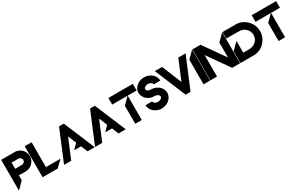

<svg xmlns="http://www.w3.org/2000/svg" viewBox="300 -2852 7834 5095"><g transform="rotate(-30 4217.0 -304.5)"><path d="M453.1 -780.3Q557.6 -760.7 621.1 -701.2Q684.6 -641.6 708 -542Q714.8 -512.7 714.8 -483.4Q714.8 -474.6 713.9 -465.8Q711.9 -428.7 699.2 -392.6Q677.7 -327.1 627 -276.4Q576.2 -225.6 508.8 -204.1Q447.3 -184.6 364.3 -187.5Q281.2 -190.4 212.9 -190.4Q210.9 -190.4 209 -188.5Q208 -187.5 208 -184.6Q208 -138.7 208 -46.9Q208 -43.9 207 -42Q206.1 -39.1 204.1 -38.1Q139.6 27.3 11.7 157.2Q10.7 158.2 8.8 158.2Q7.8 158.2 5.9 157.2Q4.9 156.2 4.9 155.3Q4.9 154.3 4.9 154.3Q4.9 -157.2 4.9 -780.3Q111.3 -780.3 217.8 -780.3Q324.2 -780.3 430.7 -780.3Q436.5 -780.3 442.4 -780.3Q447.3 -780.3 453.1 -780.3ZM208 -391.6Q208 -391.6 209 -389.6Q210 -388.7 210.9 -388.7Q257.8 -388.7 303.7 -388.7Q350.6 -388.7 397.5 -388.7Q399.4 -388.7 402.3 -388.7Q404.3 -388.7 407.2 -388.7Q451.2 -388.7 482.4 -416Q512.7 -444.3 512.7 -483.4Q512.7 -483.4 512.7 -485.4Q512.7 -524.4 482.4 -551.8Q451.2 -579.1 407.2 -579.1Q341.8 -579.1 210 -579.1Q209 -580.1 209 -579.1Q208 -578.1 208 -577.1Q208 -533.2 208 -489.3Q208 -445.3 208 -401.4Q208 -398.4 208 -396.5Q208 -394.5 208 -391.6Z M937.5 -780.3Q937.5 -528.3 937.5 -25.4Q937.5 -22.5 939.5 -21.5Q940.4 -19.5 942.4 -19.5Q1085.9 -19.5 1373 -19.5Q1374 -19.5 1375 -18.6Q1377 -17.6 1377 -15.6Q1377 -15.6 1377 -14.6Q1376 -13.7 1376 -12.7Q1313.5 47.9 1187.5 169.9Q1034.2 169.9 725.6 169.9Q725.6 -146.5 725.6 -780.3Q776.4 -780.3 826.2 -780.3Q877 -780.3 926.8 -780.3Q929.7 -780.3 932.6 -780.3Q934.6 -780.3 937.5 -780.3Z M1924.8 -780.3Q2056.6 -465.8 2320.3 163.1Q2320.3 164.1 2320.3 166Q2320.3 167 2319.3 168Q2319.3 168.9 2318.4 168.9Q2317.4 168.9 2316.4 169.9Q2245.1 169.9 2102.5 169.9Q2075.2 104.5 2020.5 -27.3Q2020.5 -29.3 2017.6 -30.3Q2015.6 -32.2 2012.7 -32.2Q1949.2 -32.2 1823.2 -32.2Q1815.4 -32.2 1814.5 -34.2Q1813.5 -37.1 1819.3 -42Q1863.3 -86.9 1952.1 -176.8Q1953.1 -178.7 1954.1 -180.7Q1955.1 -182.6 1954.1 -184.6Q1920.9 -263.7 1855.5 -420.9Q1854.5 -425.8 1852.5 -425.8Q1850.6 -425.8 1848.6 -420.9Q1766.6 -223.6 1602.5 169.9Q1530.3 169.9 1385.7 169.9Q1384.8 167 1384.8 165Q1384.8 163.1 1385.7 162.1Q1484.4 -73.2 1582 -308.6Q1680.7 -544.9 1778.3 -780.3Q1812.5 -780.3 1847.7 -780.3Q1882.8 -780.3 1918 -780.3Q1919.9 -780.3 1920.9 -780.3Q1922.9 -780.3 1924.8 -780.3Z M2875 -780.3Q3006.8 -465.8 3270.5 163.1Q3270.5 164.1 3270.5 166Q3270.5 167 3269.5 168Q3269.5 168.9 3268.6 168.9Q3267.6 168.9 3266.6 169.9Q3195.3 169.9 3052.7 169.9Q3025.4 104.5 2970.7 -27.3Q2970.7 -29.3 2967.8 -30.3Q2965.8 -32.2 2962.9 -32.2Q2899.4 -32.2 2773.4 -32.2Q2765.6 -32.2 2764.6 -34.2Q2763.7 -37.1 2769.5 -42Q2813.5 -86.9 2902.3 -176.8Q2903.3 -178.7 2904.3 -180.7Q2905.3 -182.6 2904.3 -184.6Q2871.1 -263.7 2805.7 -420.9Q2804.7 -425.8 2802.7 -425.8Q2800.8 -425.8 2798.8 -420.9Q2716.8 -223.6 2552.7 169.9Q2480.5 169.9 2335.9 169.9Q2335 167 2335 165Q2335 163.1 2335.9 162.1Q2434.6 -73.2 2532.2 -308.6Q2630.9 -544.9 2728.5 -780.3Q2762.7 -780.3 2797.9 -780.3Q2833 -780.3 2868.2 -780.3Q2870.1 -780.3 2871.1 -780.3Q2873 -780.3 2875 -780.3Z M4038.1 -780.3Q4038.1 -714.8 4038.1 -584Q4038.1 -581.1 4037.1 -579.1Q4035.2 -577.1 4031.2 -577.1Q3944.3 -577.1 3771.5 -577.1Q3768.6 -577.1 3766.6 -575.2Q3764.6 -573.2 3764.6 -570.3Q3764.6 -323.2 3764.6 169.9Q3697.3 169.9 3564.5 169.9Q3564.5 -11.7 3564.5 -376Q3564.5 -378.9 3565.4 -380.9Q3566.4 -383.8 3568.4 -384.8Q3630.9 -448.2 3756.8 -574.2Q3758.8 -575.2 3757.8 -576.2Q3757.8 -577.1 3755.9 -577.1Q3602.5 -577.1 3293.9 -577.1Q3292 -577.1 3291 -578.1Q3289.1 -580.1 3289.1 -582Q3289.1 -648.4 3289.1 -780.3Q3466.8 -780.3 3645.5 -780.3Q3823.2 -780.3 4001 -780.3Q4010.7 -780.3 4019.5 -780.3Q4029.3 -780.3 4038.1 -780.3Z M4419.9 -780.3Q4529.3 -766.6 4611.3 -699.2Q4694.3 -632.8 4711.9 -519.5Q4711.9 -509.8 4711.9 -490.2Q4647.5 -490.2 4518.6 -490.2Q4516.6 -490.2 4514.6 -491.2Q4512.7 -493.2 4511.7 -495.1Q4505.9 -519.5 4491.2 -536.1Q4476.6 -551.8 4456.1 -561.5Q4418.9 -579.1 4373 -576.2Q4327.1 -572.3 4293.9 -553.7Q4271.5 -541 4260.7 -525.4Q4251 -509.8 4250 -494.1Q4250 -464.8 4276.4 -441.4Q4302.7 -417 4338.9 -415Q4415 -410.2 4471.7 -399.4Q4527.3 -388.7 4586.9 -346.7Q4639.6 -310.5 4670.9 -261.7Q4702.1 -211.9 4711.9 -149.4Q4711.9 -127.9 4711.9 -85.9Q4691.4 26.4 4609.4 91.8Q4528.3 157.2 4418.9 170.9Q4392.6 170.9 4339.8 170.9Q4299.8 166 4262.7 152.3Q4224.6 139.6 4191.4 120.1Q4129.9 82 4089.8 22.5Q4050.8 -37.1 4047.9 -115.2Q4046.9 -117.2 4048.8 -118.2Q4049.8 -120.1 4051.8 -120.1Q4114.3 -120.1 4240.2 -120.1Q4242.2 -120.1 4244.1 -118.2Q4246.1 -117.2 4247.1 -115.2Q4254.9 -91.8 4269.5 -76.2Q4284.2 -59.6 4303.7 -49.8Q4338.9 -30.3 4382.8 -31.2Q4425.8 -33.2 4460.9 -51.8Q4518.6 -84 4511.7 -127.9Q4503.9 -172.9 4446.3 -196.3Q4412.1 -210 4374 -210Q4335.9 -210 4298.8 -216.8Q4237.3 -229.5 4187.5 -261.7Q4137.7 -293 4104.5 -335.9Q4083 -365.2 4069.3 -396.5Q4054.7 -428.7 4049.8 -462.9Q4046.9 -479.5 4046.9 -497.1Q4046.9 -543 4065.4 -589.8Q4089.8 -653.3 4156.2 -706.1Q4194.3 -736.3 4240.2 -754.9Q4286.1 -773.4 4338.9 -780.3Q4359.4 -780.3 4376 -780.3Q4392.6 -780.3 4419.9 -780.3Z M4934.6 -780.3Q5016.6 -581.1 5179.7 -183.6Q5179.7 -183.6 5180.7 -182.6Q5182.6 -182.6 5182.6 -182.6Q5183.6 -182.6 5183.6 -183.6Q5183.6 -183.6 5183.6 -183.6Q5266.6 -382.8 5431.6 -780.3Q5504.9 -780.3 5652.3 -780.3Q5652.3 -777.3 5652.3 -772.5Q5520.5 -458 5258.8 169.9Q5209 169.9 5108.4 169.9Q4977.5 -144.5 4715.8 -775.4Q4715.8 -775.4 4715.8 -776.4Q4715.8 -777.3 4715.8 -778.3Q4716.8 -778.3 4716.8 -779.3Q4716.8 -779.3 4717.8 -780.3Q4769.5 -780.3 4821.3 -780.3Q4872.1 -780.3 4923.8 -780.3Q4926.8 -780.3 4929.7 -780.3Q4932.6 -780.3 4934.6 -780.3Z M5857.4 -780.3Q5857.4 -464.8 5857.4 165Q5857.4 166 5857.4 166Q5857.4 167 5856.4 168Q5855.5 168.9 5855.5 168.9Q5855.5 168.9 5855.5 169.9Q5789.1 169.9 5657.2 169.9Q5657.2 -80.1 5657.2 -579.1Q5657.2 -581.1 5658.2 -584Q5659.2 -585.9 5661.1 -587.9Q5725.6 -652.3 5853.5 -780.3Q5854.5 -780.3 5855.5 -780.3Q5856.4 -780.3 5857.4 -780.3Z M6113.3 -780.3Q6264.6 -564.5 6567.4 -132.8Q6571.3 -127.9 6573.2 -127.9Q6575.2 -127.9 6575.2 -134.8Q6575.2 -281.2 6575.2 -575.2Q6575.2 -578.1 6576.2 -580.1Q6577.1 -582 6579.1 -584Q6643.6 -649.4 6773.4 -780.3Q6774.4 -780.3 6775.4 -780.3Q6775.4 -780.3 6777.3 -780.3Q6777.3 -462.9 6777.3 169.9Q6696.3 169.9 6533.2 169.9Q6379.9 -47.9 6074.2 -483.4Q6072.3 -486.3 6071.3 -485.4Q6070.3 -485.4 6070.3 -482.4Q6070.3 -264.6 6070.3 169.9Q6002.9 169.9 5867.2 169.9Q5867.2 -146.5 5867.2 -780.3Q5925.8 -780.3 5984.4 -780.3Q6043 -780.3 6100.6 -780.3Q6104.5 -780.3 6107.4 -780.3Q6110.4 -780.3 6113.3 -780.3Z M7239.3 -780.3Q7326.2 -768.6 7399.4 -730.5Q7472.7 -692.4 7528.3 -634.8Q7564.5 -597.7 7591.8 -554.7Q7619.1 -510.7 7636.7 -462.9Q7664.1 -385.7 7664.1 -301.8Q7664.1 -288.1 7663.1 -274.4Q7658.2 -174.8 7606.4 -80.1Q7548.8 25.4 7458 88.9Q7368.2 151.4 7246.1 169.9Q7093.8 169.9 6788.1 169.9Q6788.1 51.8 6788.1 -183.6Q6788.1 -186.5 6789.1 -189.5Q6790 -191.4 6792 -193.4Q6856.4 -256.8 6984.4 -384.8Q6985.4 -385.7 6986.3 -385.7Q6988.3 -385.7 6989.3 -384.8Q6990.2 -383.8 6990.2 -383.8Q6990.2 -382.8 6990.2 -382.8Q6990.2 -266.6 6990.2 -35.2Q6990.2 -33.2 6991.2 -31.2Q6993.2 -30.3 6995.1 -30.3Q7040 -30.3 7085 -30.3Q7129.9 -30.3 7174.8 -31.2Q7214.8 -32.2 7252.9 -42Q7290 -51.8 7322.3 -69.3Q7383.8 -102.5 7421.9 -161.1Q7460 -219.7 7461.9 -295.9Q7464.8 -388.7 7411.1 -461.9Q7358.4 -535.2 7273.4 -564.5Q7252 -570.3 7223.6 -575.2Q7195.3 -579.1 7159.2 -579.1Q7068.4 -580.1 6977.5 -581.1Q6885.7 -581.1 6793.9 -580.1Q6791 -580.1 6789.1 -582Q6787.1 -584 6787.1 -586.9Q6787.1 -632.8 6787.1 -678.7Q6787.1 -724.6 6787.1 -770.5Q6787.1 -772.5 6787.1 -775.4Q6787.1 -777.3 6787.1 -780.3Q6894.5 -780.3 7002 -780.3Q7109.4 -780.3 7216.8 -780.3Q7221.7 -780.3 7227.5 -780.3Q7233.4 -780.3 7239.3 -780.3Z M8429.7 -780.3Q8429.7 -714.8 8429.7 -584Q8429.7 -581.1 8428.7 -579.1Q8426.8 -577.1 8422.9 -577.1Q8335.9 -577.1 8163.1 -577.1Q8160.2 -577.1 8158.2 -575.2Q8156.2 -573.2 8156.2 -570.3Q8156.2 -323.2 8156.2 169.9Q8088.9 169.9 7956.1 169.9Q7956.1 -11.7 7956.1 -376Q7956.1 -378.9 7957 -380.9Q7958 -383.8 7960 -384.8Q8022.5 -448.2 8148.4 -574.2Q8150.4 -575.2 8149.4 -576.2Q8149.4 -577.1 8147.5 -577.1Q7994.1 -577.1 7685.5 -577.1Q7683.6 -577.1 7682.6 -578.1Q7680.7 -580.1 7680.7 -582Q7680.7 -648.4 7680.7 -780.3Q7858.4 -780.3 8037.1 -780.3Q8214.8 -780.3 8392.6 -780.3Q8402.3 -780.3 8411.1 -780.3Q8420.9 -780.3 8429.7 -780.3Z"/></g></svg>

Font: Avicii Garde
Style: Regular
Weight: 500
Version: Version 1.0